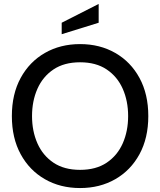

<svg xmlns="http://www.w3.org/2000/svg" viewBox="-20 -937 810 971"><path d="M385 14Q285 14 207 -30.8Q129 -75.5 84.5 -157.2Q40 -239 40 -350Q40 -461 84.5 -542.8Q129 -624.5 207 -669.2Q285 -714 385 -714Q485 -714 563 -669.2Q641 -624.5 685.5 -542.8Q730 -461 730 -350Q730 -239 685.5 -157.2Q641 -75.5 563 -30.8Q485 14 385 14ZM385 -78Q465.5 -78 519.5 -114.2Q573.5 -150.5 600.8 -212.2Q628 -274 628 -350Q628 -426 600.8 -487.8Q573.5 -549.5 519.5 -585.8Q465.5 -622 385 -622Q304.5 -622 250.5 -585.8Q196.5 -549.5 169.2 -487.8Q142 -426 142 -350Q142 -274 169.2 -212.2Q196.5 -150.5 250.5 -114.2Q304.5 -78 385 -78ZM292 -764V-822L479 -917V-822Z"/></svg>

Font: Cabin Resolve
Style: Regular-Resolve
Weight: 400
Designer: Pablo Impallari
Foundry: Pablo Impallari. http://www.impallari.com Igino Marini. http://www.ikern.com
Version: Version 3.001